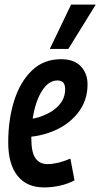

<svg xmlns="http://www.w3.org/2000/svg" viewBox="-20 -810 439 840"><path d="M306 -21Q276 -5 241 2.5Q206 10 173 10Q97 10 56.5 -41Q16 -92 16 -187Q16 -287 42 -369.5Q68 -452 119.5 -501.5Q171 -551 247 -551Q304 -551 333.5 -520Q363 -489 363 -440Q363 -366 316.5 -310.5Q270 -255 193 -229Q155 -216 117 -212V-205Q117 -144 135 -118Q153 -92 188 -92Q209 -92 234.5 -98Q260 -104 288 -116ZM231 -458Q193 -458 164 -413Q135 -368 123 -291Q148 -295 171 -305Q214 -322 239.5 -351.5Q265 -381 265 -419Q265 -440 256.5 -449Q248 -458 231 -458ZM198 -596 291 -790H399L279 -596Z"/></svg>

Font: Georama Condensed SemiBold
Style: Italic
Weight: 600
Width: 3
Italic angle: -9°
Designer: Jean-Baptiste Levee
Foundry: Production Type
Version: Version 1.000